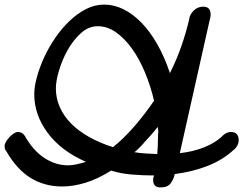

<svg xmlns="http://www.w3.org/2000/svg" viewBox="-45 -770 1058 835"><path d="M225 41Q149 41 88.5 4Q28 -33 -18 -113Q-23 -119 -24 -123.5Q-25 -128 -25 -136Q-25 -143 -19 -153.5Q-13 -164 -4 -173.5Q5 -183 15 -189.5Q25 -196 34 -196Q52 -196 63 -179Q99 -115 148 -83Q197 -51 251 -51Q268 -51 288.5 -55.5Q309 -60 329 -66Q220 -114 162 -192.5Q104 -271 104 -360Q104 -393 115.5 -435Q127 -477 147 -520.5Q167 -564 195 -605Q223 -646 257 -678.5Q291 -711 329 -730.5Q367 -750 408 -750Q450 -750 490.5 -730.5Q531 -711 568.5 -673Q606 -635 638 -579.5Q670 -524 694 -452Q723 -510 743.5 -568.5Q764 -627 779 -691L778 -690Q782 -709 798.5 -725Q815 -741 839 -741Q871 -741 871 -707V-701L737 -104Q794 -110 842 -129Q890 -148 921 -177H920Q939 -196 959 -196Q993 -196 993 -160Q993 -137 972 -118V-119Q925 -75 859 -49Q793 -23 715 -13Q710 10 697 27.5Q684 45 653 45Q621 45 621 13Q621 11 621 7.5Q621 4 623 0Q623 -1 625 -7H622Q575 -7 527.5 -11Q480 -15 438 -28Q381 8 327.5 24.5Q274 41 225 41ZM436 -123Q438 -125 440.5 -126.5Q443 -128 446 -130L458 -127ZM198 -386Q198 -342 215.5 -303Q233 -264 265.5 -231.5Q298 -199 344 -173.5Q390 -148 446 -130Q492 -166 538 -219Q584 -272 625 -332Q610 -396 585.5 -455Q561 -514 529 -558.5Q497 -603 459.5 -629.5Q422 -656 380 -656Q340 -656 306.5 -625.5Q273 -595 249 -552Q225 -509 211.5 -463Q198 -417 198 -386ZM579 -146Q568 -135 563.5 -130Q559 -125 556 -122.5Q553 -120 550 -117Q547 -114 540 -108Q564 -104 590 -102.5Q616 -101 639 -100Q642 -136 642 -169Q642 -184 642.5 -188Q643 -192 643.5 -193.5Q644 -195 643.5 -199Q643 -203 641 -218Q626 -199 611 -182Q596 -165 579 -147ZM722 -436 769 -420Q759 -400 749.5 -383Q740 -366 730 -349V-350Q727 -345 727 -344Q727 -343 724 -338Q726 -321 727.5 -307.5Q729 -294 731 -280Q732 -277 732 -273Q732 -269 733 -266H684Z"/></svg>

Font: Discipuli Britannica Bold
Style: Regular
Weight: 700
Designer: Peter Wiegel
Foundry: Peter Wiegel
Version: Version 0.001 2009